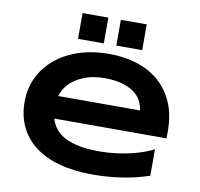

<svg xmlns="http://www.w3.org/2000/svg" viewBox="-95 -995 1158 1114"><g transform="rotate(10 484.0 -438.5)"><path d="M853 -33.2Q770.5 -5.9 688.2 6.1Q606 18.1 520 18.1Q410.2 18.1 324.5 -5.6Q238.8 -29.3 180.2 -74.2Q121.6 -119.1 90.8 -184.1Q60.1 -249 60.1 -331.1Q60.1 -407.2 91.1 -472.4Q122.1 -537.6 179 -585.7Q235.8 -633.8 316.4 -660.9Q397 -688 496.1 -688Q587.4 -688 663.3 -663.3Q739.3 -638.7 793.7 -590.3Q848.1 -542 878.2 -471.2Q908.2 -400.4 908.2 -308.1V-263.2H247.1Q255.9 -231.4 276.1 -205.1Q296.4 -178.7 331.1 -160.2Q365.7 -141.6 416.3 -131.3Q466.8 -121.1 537.1 -121.1Q586.9 -121.1 634.8 -127.2Q682.6 -133.3 724.1 -143.3Q765.6 -153.3 799.1 -165.5Q832.5 -177.7 853 -189.9ZM728 -396Q725.6 -420.9 713.1 -447.5Q700.7 -474.1 673.8 -495.6Q647 -517.1 603.5 -531Q560.1 -544.9 495.1 -544.9Q434.1 -544.9 389.6 -529.8Q345.2 -514.6 315.2 -492.2Q285.2 -469.7 268.6 -443.8Q252 -418 247.1 -396ZM302.2 -742.7V-894.5H454.1V-742.7ZM527.8 -742.7V-894.5H680.2V-742.7Z"/></g></svg>

Font: REH Gaming
Style: Gaming
Weight: 700
Designer: Astigmatic (AOETI)
Foundry: Astigmatic (AOETI)
Version: Version 1.001 2011